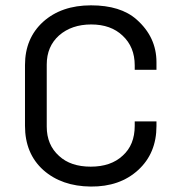

<svg xmlns="http://www.w3.org/2000/svg" viewBox="-20 -684 644 716"><path d="M482.4 -231.4H563.5V-213.9Q563.5 -112.3 495.1 -49.8Q426.8 12.7 318.4 11.7Q210 10.7 141.6 -49.8Q73.2 -111.3 73.2 -214.8V-441.4Q73.2 -541 140.6 -602.5Q209 -664.1 319.3 -664.1Q429.7 -664.1 489.3 -611.3Q563.5 -545.9 563.5 -452.1V-423.8H482.4V-440.4Q482.4 -508.8 437.5 -550.8Q393.6 -592.8 320.3 -592.8Q247.1 -592.8 200.2 -551.8Q154.3 -510.7 154.3 -443.4V-211.9Q154.3 -143.6 200.2 -102.5Q243.2 -62.5 318.4 -62.5Q393.6 -62.5 437.5 -103.5Q482.4 -143.6 482.4 -214.8Z"/></svg>

Font: BF_TEXT
Style: Regular
Weight: 400
Foundry: EA DICE
Version: Version 1.404